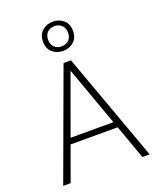

<svg xmlns="http://www.w3.org/2000/svg" viewBox="-171 -1062 965 1166"><g transform="rotate(-20 311.5 -479.5)"><path d="M32 0 289 -700H337L591 0H544L313 -642L80 0ZM142 -221 157 -259H468L483 -221ZM313 -770Q273 -770 244.5 -794.5Q216 -819 216 -864Q216 -909 244.5 -934Q273 -959 313 -959Q354 -959 382 -934Q410 -909 410 -864Q410 -820 382 -795Q354 -770 313 -770ZM313 -799Q342 -799 360 -816.5Q378 -834 378 -864Q378 -895 359.5 -912.5Q341 -930 313 -930Q285 -930 267 -912.5Q249 -895 249 -864Q249 -834 267 -816.5Q285 -799 313 -799Z"/></g></svg>

Font: DM Sans 24pt ExtraLight
Style: Regular
Weight: 250
Designer: Colophon Foundry, Jonny Pinhorn
Foundry: Colophon Foundry
Version: Version 4.004;gftools[0.9.30]